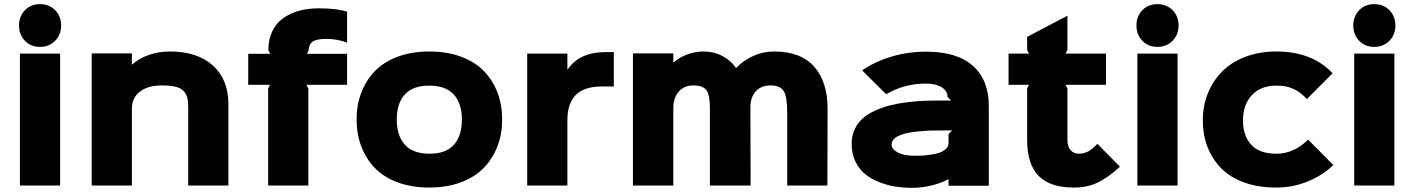

<svg xmlns="http://www.w3.org/2000/svg" viewBox="-20 -886 6755 917"><path d="M267.1 -629.9V0H75.2V-629.9ZM70.8 -764.2Q70.8 -808.1 98.9 -837.2Q127 -866.2 170.9 -866.2Q215.3 -866.2 243.7 -837.2Q272 -808.1 272 -764.2Q272 -720.2 243.4 -691.2Q214.8 -662.1 170.9 -662.1Q127 -662.1 98.9 -691.4Q70.8 -720.7 70.8 -764.2Z M1070.8 -389.2V0H878.9V-373Q878.9 -400.9 874.8 -418.2Q870.6 -435.5 857.9 -450.2Q845.2 -464.8 819.6 -471.4Q793.9 -478 752.9 -478Q687 -478 648.4 -448.5Q609.9 -418.9 609.9 -366.2V0H418V-630.9H609.9V-578.1H611.8Q644 -607.4 691.2 -623.8Q738.3 -640.1 792 -640.1Q921.9 -640.1 996.3 -573.5Q1070.8 -506.8 1070.8 -389.2Z M1637.7 -628.9V-481H1443.8L1452.6 -462.9V0H1260.7V-462.9L1269.5 -481H1165.5V-628.9H1270.5L1261.7 -647Q1261.7 -697.8 1280.5 -736.6Q1299.3 -775.4 1332.5 -799.1Q1365.7 -822.8 1408.2 -834.5Q1450.7 -846.2 1501.5 -846.2Q1589.8 -846.2 1637.7 -830.1V-682.1Q1592.3 -700.2 1538.6 -700.2Q1491.7 -700.2 1473.1 -687Q1454.6 -673.8 1454.6 -647L1445.8 -628.9Z M2186 -314.9Q2186 -391.6 2147.5 -434.3Q2108.9 -477.1 2030.3 -477.1Q1951.7 -477.1 1913.3 -434.8Q1875 -392.6 1875 -314.9Q1875 -237.8 1913.8 -194.8Q1952.6 -151.9 2031.2 -151.9Q2109.9 -151.9 2147.9 -194.6Q2186 -237.3 2186 -314.9ZM2378.4 -314.9Q2378.4 -246.1 2356 -187.5Q2333.5 -128.9 2291 -84.7Q2248.5 -40.5 2181.4 -15.4Q2114.3 9.8 2030.3 9.8Q1945.8 9.8 1878.9 -15.1Q1812 -40 1769.8 -84.2Q1727.5 -128.4 1705.3 -187.3Q1683.1 -246.1 1683.1 -314.9Q1683.1 -383.8 1705.3 -442.6Q1727.5 -501.5 1769.8 -545.7Q1812 -589.8 1878.9 -615Q1945.8 -640.1 2030.3 -640.1Q2115.2 -640.1 2182.1 -615.2Q2249 -590.3 2291.5 -546.1Q2334 -502 2356.2 -443.1Q2378.4 -384.3 2378.4 -314.9Z M2911.6 -637.2V-473.1H2856.9Q2770 -473.1 2730 -432.6Q2689.9 -392.1 2689.9 -312V0H2498V-629.9H2689.9V-555.2H2691.9Q2747.6 -637.2 2873 -637.2Z M3932.6 -366.2 3931.6 0H3739.7V-346.2Q3739.7 -423.8 3723.1 -450.9Q3706.5 -478 3659.7 -478Q3614.3 -478 3588.6 -448.7Q3563 -419.4 3564 -371.1L3564.9 0H3370.6V-367.2Q3370.6 -431.6 3354.2 -454.8Q3337.9 -478 3291.5 -478Q3247.6 -478 3221.7 -448.5Q3195.8 -418.9 3195.8 -370.1V0H3002.9V-630.9H3195.8V-587.9H3197.8Q3224.1 -611.8 3262.5 -626Q3300.8 -640.1 3339.8 -640.1Q3389.2 -640.1 3429.9 -618.7Q3470.7 -597.2 3494.6 -562H3496.6Q3531.2 -598.1 3578.1 -619.1Q3625 -640.1 3676.8 -640.1Q3804.7 -640.1 3868.7 -567.6Q3932.6 -495.1 3932.6 -366.2Z M4510.3 -245.1 4527.3 -263.2H4496.6Q4449.7 -263.2 4415.5 -262.2Q4352.1 -258.3 4319.3 -252Q4274.9 -242.7 4256.6 -228.5Q4238.3 -214.4 4238.3 -194.8Q4238.3 -173.8 4267.3 -158Q4296.4 -142.1 4348.6 -142.1Q4366.7 -142.1 4383.5 -142.8Q4400.4 -143.6 4425 -147.2Q4449.7 -150.9 4467 -156.7Q4484.4 -162.6 4497.3 -174.3Q4510.3 -186 4510.3 -202.1ZM4702.6 -379.9V1H4510.3V-29.8H4508.3Q4475.1 -11.2 4428.5 0Q4381.8 11.2 4334.5 11.2Q4295.9 11.2 4258.8 5.6Q4221.7 0 4182.6 -14.9Q4143.6 -29.8 4114.3 -52.5Q4085 -75.2 4066.2 -113Q4047.4 -150.9 4047.4 -199.2Q4047.4 -237.8 4062.5 -269.3Q4077.6 -300.8 4101.8 -321.8Q4126 -342.8 4161.6 -358.6Q4197.3 -374.5 4232.7 -383.3Q4268.1 -392.1 4311.3 -397.5Q4354.5 -402.8 4388.4 -404.3Q4422.4 -405.8 4460.4 -405.8H4522.5L4505.4 -422.9Q4505.4 -452.1 4477.3 -469.5Q4449.2 -486.8 4399.4 -486.8Q4299.8 -486.8 4212.4 -436L4097.7 -549.8Q4158.2 -591.8 4237.3 -615.5Q4316.4 -639.2 4403.3 -639.2Q4550.8 -639.2 4626.7 -571.5Q4702.6 -503.9 4702.6 -379.9Z M5221.2 -199.2 5329.1 -89.8Q5272.5 -38.1 5222.9 -14.2Q5173.3 9.8 5108.9 9.8Q4995.1 9.8 4940.4 -46.1Q4885.7 -102.1 4885.7 -216.8V-463.9L4895 -481H4796.9V-629.9H4895L4885.7 -647V-710L5078.1 -811V-647L5068.8 -629.9H5262.2V-481H5068.8L5078.1 -463.9V-217.8Q5078.1 -185.1 5093.3 -168.5Q5108.4 -151.9 5132.8 -151.9Q5157.2 -151.9 5177.7 -163.1Q5198.2 -174.3 5221.2 -199.2Z M5604 -629.9V0H5412.1V-629.9ZM5407.7 -764.2Q5407.7 -808.1 5435.8 -837.2Q5463.9 -866.2 5507.8 -866.2Q5552.2 -866.2 5580.6 -837.2Q5608.9 -808.1 5608.9 -764.2Q5608.9 -720.2 5580.3 -691.2Q5551.8 -662.1 5507.8 -662.1Q5463.9 -662.1 5435.8 -691.4Q5407.7 -720.7 5407.7 -764.2Z M6227.5 -219.2 6347.7 -98.1Q6300.3 -50.3 6228 -20.3Q6155.8 9.8 6074.7 9.8Q5988.8 9.8 5920.9 -15.1Q5853 -40 5810.8 -84Q5768.6 -127.9 5746.6 -185.5Q5724.6 -243.2 5724.6 -311Q5724.6 -379.4 5748.3 -439Q5772 -498.5 5815.9 -543.5Q5859.9 -588.4 5927 -614.3Q5994.1 -640.1 6076.7 -640.1Q6246.1 -640.1 6344.7 -536.1L6221.7 -413.1Q6190.9 -446.3 6157.2 -461.7Q6123.5 -477.1 6077.6 -477.1Q6001 -477.1 5958.7 -431.4Q5916.5 -385.7 5916.5 -311Q5916.5 -237.8 5955.8 -194.8Q5995.1 -151.9 6075.7 -151.9Q6160.2 -151.9 6227.5 -219.2Z M6639.6 -629.9V0H6447.8V-629.9ZM6443.4 -764.2Q6443.4 -808.1 6471.4 -837.2Q6499.5 -866.2 6543.5 -866.2Q6587.9 -866.2 6616.2 -837.2Q6644.5 -808.1 6644.5 -764.2Q6644.5 -720.2 6616 -691.2Q6587.4 -662.1 6543.5 -662.1Q6499.5 -662.1 6471.4 -691.4Q6443.4 -720.7 6443.4 -764.2Z"/></svg>

Font: Sinkin Sans 800 Black
Style: Regular
Weight: 900
Designer: Keith Bates
Foundry: K-Type
Version: Sinkin Sans (version 1.0)  by Keith Bates   •   © 2014   www